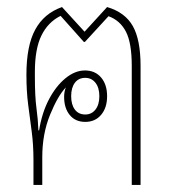

<svg xmlns="http://www.w3.org/2000/svg" viewBox="-20 -525 489 545"><path d="M75 0V-70Q75 -114 70 -151.5Q65 -189 60 -227.5Q55 -266 55 -313Q55 -395 80 -441Q105 -487 156 -505L220 -435L284 -505Q335 -490 357 -451Q379 -412 379 -338V0H354V-338Q354 -403 337.5 -435Q321 -467 288 -479L221 -406H218L152 -480Q116 -462 97.5 -424Q79 -386 79 -321V-308Q79 -251 83.5 -218Q88 -185 89 -155H91Q99 -205 119 -243Q139 -281 166 -303Q193 -325 221 -325Q250 -325 267 -305Q284 -285 284 -252Q284 -219 267 -199Q250 -179 222 -179Q194 -179 178 -198.5Q162 -218 162 -250Q162 -265 167 -277Q144 -253 122 -199Q100 -145 100 -79V0ZM222 -200Q240 -200 251 -214Q262 -228 262 -252Q262 -276 251 -290Q240 -304 222 -304Q203 -304 192.5 -290Q182 -276 182 -252Q182 -228 192.5 -214Q203 -200 222 -200Z"/></svg>

Font: Noto Sans Thai Looped UI Narrow Thin
Style: Regular
Weight: 100
Width: 4
Designer: Cadson Demak Team
Foundry: Cadson Demak Co., Ltd.
Version: Version 1.000; ttfautohint (v1.8.4.7-5d5b)